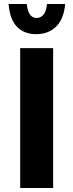

<svg xmlns="http://www.w3.org/2000/svg" viewBox="-20 -941 366 961"><path d="M81 -700H246V0H81ZM114 -921Q118 -884 130.5 -867.5Q143 -851 163 -851Q184 -851 198 -868Q212 -885 215 -921H306Q300 -847 261.5 -808.5Q223 -770 161 -770Q101 -770 65 -807Q29 -844 23 -921Z"/></svg>

Font: Moderustic
Style: Bold
Weight: 700
Designer: Tural Alisoy
Foundry: TAFT Foundry
Version: Version 2.120